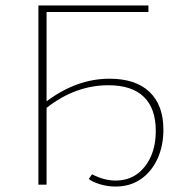

<svg xmlns="http://www.w3.org/2000/svg" viewBox="-20 -678 671 705"><path d="M580 -202Q580 -143 558.5 -95.5Q537 -48 497.5 -20.5Q458 7 404 7Q375 7 347 -1.5Q319 -10 306 -21L318 -38Q362 -15 405 -15Q471 -15 511.5 -66Q552 -117 552 -197Q552 -280 508 -322.5Q464 -365 378 -365Q257 -365 151 -282V0H121V-658H525V-634H151V-306Q262 -389 382 -389Q478 -389 529 -340.5Q580 -292 580 -202Z"/></svg>

Font: Ysabeau SC Extralight
Style: Regular
Weight: 200
Designer: Christian Thalmann (Catharsis Fonts)
Version: Version 0.003